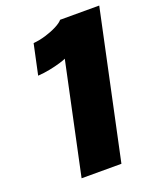

<svg xmlns="http://www.w3.org/2000/svg" viewBox="-138 -822 745 906"><g transform="rotate(-20 235.0 -369.0)"><path d="M470.5 -737.5 313.5 0H113.5L232 -557.5Q223.5 -553 200.2 -546Q177 -539 146.8 -533Q116.5 -527 86.5 -525L119 -677Q149.5 -679.5 181.5 -689.2Q213.5 -699 238.8 -712Q264 -725 274 -737.5Z"/></g></svg>

Font: Epilogue Black
Style: Italic
Weight: 900
Italic angle: -12°
Designer: Tyler Finck
Foundry: Etcetera Type Co
Version: Version 2.111